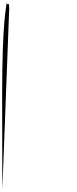

<svg xmlns="http://www.w3.org/2000/svg" viewBox="-23 -1742 720 1792"><path d="M0 0C0 60 -3 127 -3 -854C-3 -1574 39 -1675 39 -1722C39 -1672 63 -1746 63 -1664Z"/></svg>

Font: Passageway
Style: BdSuIt
Weight: 700
Foundry: Ascender Corporation
Version: Version 1.11